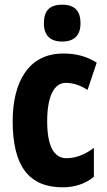

<svg xmlns="http://www.w3.org/2000/svg" viewBox="-20 -788 455 818"><path d="M245 -768C191 -768 167 -742 167 -689C167 -637 194 -611 245 -611C296 -611 323 -637 323 -689C323 -741 299 -768 245 -768ZM247 10C297 10 343 -4 380 -35V-158C342 -129 302 -114 263 -114C209 -114 181 -167 181 -272C181 -378 211 -435 260 -435C291 -435 322 -425 353 -405L392 -521C351 -547 307 -560 249 -560C100 -560 34 -436 34 -272C34 -79 104 10 247 10Z"/></svg>

Font: Noto Sans Arabic UI XCn XBd
Style: Regular
Weight: 800
Width: 2
Designer: Monotype Design Team, Nadine Chahine and Nizar Qandah
Foundry: Monotype Imaging Inc.
Version: Version 2.010